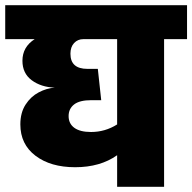

<svg xmlns="http://www.w3.org/2000/svg" viewBox="-40 -716 737 736"><path d="M677 -566H589V0H409V-121Q344 -75 248 -75Q154 -75 96 -119Q38 -163 38 -239Q38 -284 58 -315Q78 -346 108.5 -362Q139 -378 170 -380Q117 -382 81.5 -408.5Q46 -435 46 -483Q46 -536 93 -566H-20V-696H677ZM409 -566H280Q258 -566 244 -551Q230 -536 230 -510Q230 -452 295 -452H335L348 -332H310Q265 -332 244 -315.5Q223 -299 223 -271Q223 -242 245 -226Q267 -210 309 -210Q363 -210 409 -239Z"/></svg>

Font: FiraGO Heavy
Style: Regular
Weight: 900
Designer: bBox Type
Foundry: bBox Type GmbH
Version: Version 1.001